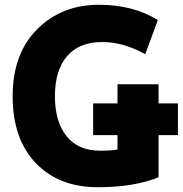

<svg xmlns="http://www.w3.org/2000/svg" viewBox="-20 -750 765 804"><path d="M472 -124V-184H370V-317H472V-397H644V-317H725V-184H644V-8Q543 34 389 34Q227 34 130 -67Q33 -168 33 -347Q33 -525 135.5 -627.5Q238 -730 394 -730Q538 -730 641 -666L588 -523Q497 -574 408 -574Q312 -574 261 -515Q210 -456 210 -347Q210 -241 258.5 -180Q307 -119 400 -119Q450 -119 472 -124Z"/></svg>

Font: Repo
Style: ExtraBold
Weight: 800
Designer: Stefan Peev
Foundry: Context Ltd
Version: Version 001.000